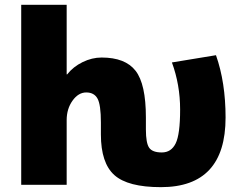

<svg xmlns="http://www.w3.org/2000/svg" viewBox="-20 -770 1003 800"><path d="M68.4 0V-750H257.8V-460H259.8Q285.2 -492.2 324.2 -511.2Q363.3 -530.3 403.3 -530.3Q502 -530.3 544.9 -475.1Q587.9 -419.9 587.9 -280.3V-230.5Q587.9 -173.8 601.6 -154.3Q615.2 -134.8 654.3 -134.8Q693.4 -134.8 711.9 -172.4Q730.5 -210 730.5 -313.5Q730.5 -417 696.3 -509.8L879.9 -540Q919.9 -426.8 919.9 -280.3Q919.9 9.8 650.4 9.8Q512.7 9.8 456.5 -40.5Q400.4 -90.8 400.4 -210V-259.8Q400.4 -334 386.2 -359.4Q372.1 -384.8 339.4 -384.8Q306.6 -384.8 282.2 -350.6Q257.8 -316.4 257.8 -269.5V0Z"/></svg>

Font: GenEi M Gothic v2 Black
Style: Regular
Weight: 900
Version: Version 2.0